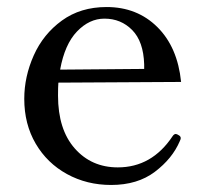

<svg xmlns="http://www.w3.org/2000/svg" viewBox="-20 -512 587 546"><path d="M494 -119Q494 -116 491 -110Q470 -61 420.5 -23.5Q371 14 296 14Q227 14 170.5 -17Q114 -48 81.5 -103.5Q49 -159 49 -231Q49 -294 76 -354.5Q103 -415 156 -453.5Q209 -492 283 -492Q370 -492 427.5 -435Q485 -378 495 -279L146 -277Q145 -265 145 -240Q145 -144 192.5 -90Q240 -36 315 -36Q412 -36 471 -125Q475 -131 480 -131Q483 -131 489 -127Q494 -124 494 -119ZM151 -314 390 -316V-329Q388 -394 356 -426.5Q324 -459 277 -459Q234 -459 199 -422.5Q164 -386 151 -314Z"/></svg>

Font: Shippori Mincho Medium
Style: Regular
Weight: 500
Designer: FONTDASU
Foundry: FONTDASU / Google Inc. / but / Adobe
Version: Version 3.110; ttfautohint (v1.8.3)